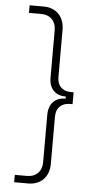

<svg xmlns="http://www.w3.org/2000/svg" viewBox="-59 -755 461 934"><g transform="rotate(5 172.0 -288.0)"><path d="M47 144H116C177 144 217 103 217 40V-192C217 -233 242 -259 285 -259H297V-317H285C241 -317 217 -343 217 -384V-615C217 -679 177 -720 116 -720H47V-683H108C151 -683 179 -654 179 -611V-378C179 -325 209 -293 261 -293V-283C210 -283 179 -251 179 -197V36C179 79 151 108 108 108H47Z"/></g></svg>

Font: Fixel Text ExtraLight
Style: Regular
Weight: 200
Width: 4
Designer: AlfaBravo + MacPaw
Foundry: Kyrylo Tkachov, Marchela Mozhyna, Serhii Makarenko, Maria Weinstein, Zakhar Kryvoshyya
Version: Version 1.211